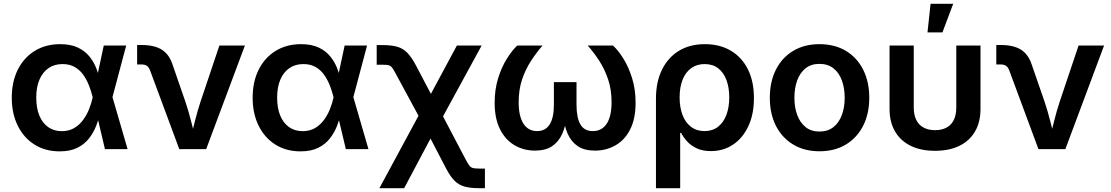

<svg xmlns="http://www.w3.org/2000/svg" viewBox="-20 -779 5805 1003"><path d="M291.5 11.7Q216.8 11.7 160.4 -23.7Q104 -59.1 72.8 -122.3Q41.5 -185.5 41.5 -268.6Q41.5 -352.1 73 -415Q104.5 -478 161.6 -513.2Q218.8 -548.3 293.9 -548.3Q348.6 -548.3 385.7 -531Q422.9 -513.7 446.3 -485.1Q469.7 -456.5 482.9 -422.6Q496.1 -388.7 502.9 -356H543L566.9 -273.9L646.5 0H528.3L463.9 -272Q456.5 -302.7 444.6 -333Q432.6 -363.3 414.6 -388.7Q396.5 -414.1 369.9 -429.2Q343.3 -444.3 306.6 -444.3Q264.2 -444.3 233.4 -423.1Q202.6 -401.9 186 -362.8Q169.4 -323.7 169.4 -269Q169.4 -214.8 185.5 -175.5Q201.7 -136.2 231.7 -115Q261.7 -93.8 302.7 -93.8Q339.4 -93.8 366.7 -109.6Q394 -125.5 413.3 -151.4Q432.6 -177.2 445.1 -208.3Q457.5 -239.3 463.9 -269L522 -541H639.2L566.9 -269L542.5 -189.5H503.9Q496.1 -156.7 482.4 -121.6Q468.8 -86.4 445.3 -56.2Q421.9 -25.9 384.5 -7.1Q347.2 11.7 291.5 11.7Z M916.5 0 763.7 -412.1Q757.3 -428.7 746.6 -435.5Q735.8 -442.4 717.3 -442.4H696.3V-543.9H719.7Q786.1 -543.9 825.2 -519.5Q864.3 -495.1 881.8 -440.4L948.2 -248.5Q965.3 -197.8 978 -146.7Q990.7 -95.7 1004.4 -43.5H972.7Q985.8 -95.7 998.5 -147Q1011.2 -198.2 1027.8 -248.5L1126 -541H1259.3L1057.1 0Z M1549.8 11.7Q1475.1 11.7 1418.7 -23.7Q1362.3 -59.1 1331.1 -122.3Q1299.8 -185.5 1299.8 -268.6Q1299.8 -352.1 1331.3 -415Q1362.8 -478 1419.9 -513.2Q1477.1 -548.3 1552.2 -548.3Q1606.9 -548.3 1644 -531Q1681.2 -513.7 1704.6 -485.1Q1728 -456.5 1741.2 -422.6Q1754.4 -388.7 1761.2 -356H1801.3L1825.2 -273.9L1904.8 0H1786.6L1722.2 -272Q1714.8 -302.7 1702.9 -333Q1690.9 -363.3 1672.9 -388.7Q1654.8 -414.1 1628.2 -429.2Q1601.6 -444.3 1564.9 -444.3Q1522.5 -444.3 1491.7 -423.1Q1460.9 -401.9 1444.3 -362.8Q1427.7 -323.7 1427.7 -269Q1427.7 -214.8 1443.8 -175.5Q1460 -136.2 1490 -115Q1520 -93.8 1561 -93.8Q1597.7 -93.8 1625 -109.6Q1652.3 -125.5 1671.6 -151.4Q1690.9 -177.2 1703.4 -208.3Q1715.8 -239.3 1722.2 -269L1780.3 -541H1897.5L1825.2 -269L1800.8 -189.5H1762.2Q1754.4 -156.7 1740.7 -121.6Q1727.1 -86.4 1703.6 -56.2Q1680.2 -25.9 1642.8 -7.1Q1605.5 11.7 1549.8 11.7Z M1961.9 204.1 2204.6 -245.1H2255.4L2411.6 52.2Q2423.8 75.7 2432.1 86.2Q2440.4 96.7 2451.9 99.1Q2463.4 101.6 2483.9 101.6H2513.2V204.1H2483.9Q2438.5 204.1 2408.2 196Q2377.9 188 2355.2 165.8Q2332.5 143.6 2310.1 100.6L2229 -55.2L2091.3 204.1ZM2199.2 -113.3 2050.8 -387.7Q2037.1 -413.6 2029.1 -424.6Q2021 -435.5 2010.5 -438.2Q2000 -440.9 1979 -440.9H1947.8V-543.5H1979Q2024.9 -543.5 2054.9 -534.9Q2085 -526.4 2107.7 -503.2Q2130.4 -480 2153.3 -436.5L2231 -288.6L2366.7 -541H2496.1L2262.7 -113.3Z M2774.9 7.8Q2715.8 7.8 2667.7 -20.5Q2619.6 -48.8 2591.8 -104.5Q2564 -160.2 2564 -242.2Q2564 -311.5 2582.3 -370.4Q2600.6 -429.2 2628.2 -472.9Q2655.8 -516.6 2682.1 -541H2814Q2781.2 -502.9 2752.9 -459.2Q2724.6 -415.5 2707 -362.8Q2689.5 -310.1 2689.5 -244.6Q2689.5 -171.4 2714.6 -132.8Q2739.7 -94.2 2786.1 -94.2Q2829.6 -94.2 2851.6 -129.2Q2873.5 -164.1 2873.5 -231.9V-350.1H2991.7V-231.9Q2991.7 -164.1 3012 -129.2Q3032.2 -94.2 3076.7 -94.2Q3124 -94.2 3149.4 -132.8Q3174.8 -171.4 3174.8 -244.6Q3174.8 -311 3156.7 -364.5Q3138.7 -418 3110.6 -461.2Q3082.5 -504.4 3050.3 -541H3182.1Q3208.5 -517.6 3235.8 -474.1Q3263.2 -430.7 3281.7 -371.8Q3300.3 -313 3300.3 -242.2Q3300.3 -159.7 3272.5 -104Q3244.6 -48.3 3196.3 -20.3Q3147.9 7.8 3087.9 7.8Q3032.7 7.8 2998.3 -15.4Q2963.9 -38.6 2945.8 -79.6Q2927.7 -120.6 2921.4 -173.8H2940.9Q2935.1 -119.6 2916.5 -78.6Q2897.9 -37.6 2863.5 -14.9Q2829.1 7.8 2774.9 7.8Z M3406.7 204.1V-263.7Q3406.7 -350.6 3438 -414.6Q3469.2 -478.5 3526.4 -513.4Q3583.5 -548.3 3662.6 -548.3Q3739.7 -548.3 3797.1 -514.6Q3854.5 -481 3886.5 -418Q3918.5 -355 3918.5 -266.6Q3918.5 -182.1 3889.4 -119.9Q3860.4 -57.6 3809.6 -23.7Q3758.8 10.3 3693.8 10.3Q3648.9 10.3 3618.2 -4.9Q3587.4 -20 3568.1 -41.7Q3548.8 -63.5 3538.1 -85H3533.2V204.1ZM3660.2 -94.2Q3702.1 -94.2 3731 -116.7Q3759.8 -139.2 3774.7 -179Q3789.6 -218.8 3789.6 -270.5Q3789.6 -321.3 3775.1 -360.4Q3760.7 -399.4 3732.2 -421.9Q3703.6 -444.3 3661.1 -444.3Q3620.1 -444.3 3590.6 -422.9Q3561 -401.4 3545.7 -362.3Q3530.3 -323.2 3530.3 -270.5Q3530.3 -218.3 3545.4 -178.5Q3560.5 -138.7 3589.8 -116.5Q3619.1 -94.2 3660.2 -94.2Z M4260.7 11.2Q4182.1 11.2 4123.8 -23.9Q4065.4 -59.1 4033.4 -121.8Q4001.5 -184.6 4001.5 -268.1Q4001.5 -352.1 4033.4 -415.3Q4065.4 -478.5 4123.8 -513.4Q4182.1 -548.3 4260.7 -548.3Q4340.3 -548.3 4398.7 -513.4Q4457 -478.5 4489 -415.3Q4521 -352.1 4521 -268.1Q4521 -184.6 4489 -121.8Q4457 -59.1 4398.7 -23.9Q4340.3 11.2 4260.7 11.2ZM4260.7 -91.8Q4304.7 -91.8 4334 -115.2Q4363.3 -138.7 4377.9 -178.5Q4392.6 -218.3 4392.6 -268.6Q4392.6 -318.8 4377.9 -358.9Q4363.3 -398.9 4334 -422.1Q4304.7 -445.3 4260.7 -445.3Q4217.3 -445.3 4188.2 -422.1Q4159.2 -398.9 4144.5 -358.9Q4129.9 -318.8 4129.9 -268.6Q4129.9 -218.3 4144.5 -178.5Q4159.2 -138.7 4188.2 -115.2Q4217.3 -91.8 4260.7 -91.8Z M4864.3 8.8Q4790.5 8.8 4737.3 -17.3Q4684.1 -43.5 4655.5 -92.5Q4627 -141.6 4627 -210V-541H4753.4V-217.8Q4753.4 -179.2 4766.4 -152.8Q4779.3 -126.5 4804.2 -112.8Q4829.1 -99.1 4864.7 -99.1Q4900.4 -99.1 4925.3 -112.8Q4950.2 -126.5 4962.9 -152.8Q4975.6 -179.2 4975.6 -217.8V-541H5102.1V-210Q5102.1 -141.6 5073.7 -92.5Q5045.4 -43.5 4992.2 -17.3Q4939 8.8 4864.3 8.8ZM4825.2 -609.9 4841.3 -759.3H4959.5L4903.3 -609.9Z M5404.8 0 5252 -412.1Q5245.6 -428.7 5234.9 -435.5Q5224.1 -442.4 5205.6 -442.4H5184.6V-543.9H5208Q5274.4 -543.9 5313.5 -519.5Q5352.5 -495.1 5370.1 -440.4L5436.5 -248.5Q5453.6 -197.8 5466.3 -146.7Q5479 -95.7 5492.7 -43.5H5460.9Q5474.1 -95.7 5486.8 -147Q5499.5 -198.2 5516.1 -248.5L5614.3 -541H5747.6L5545.4 0Z"/></svg>

Font: Inter 17pt SemiBold
Style: Regular
Weight: 600
Version: Version 4.001;git-66647c0bb